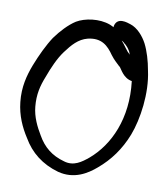

<svg xmlns="http://www.w3.org/2000/svg" viewBox="-78 -753 712 816"><g transform="rotate(10 277.5 -345.0)"><path d="M413 -592H414C421 -585 427 -579 435 -565C437 -562 437 -558 440 -552C432 -559 425 -567 418 -577C411 -587 404 -596 396 -605C401 -603 407 -598 413 -592ZM335 -663C287 -681 225 -671 190 -650C160 -631 129 -597 108 -568V-567H107C82 -529 60 -482 42 -436C24 -389 10 -337 17 -273C23 -216 45 -168 71 -128C105 -69 156 -29 226 -9C298 10 353 -25 390 -57C440 -99 479 -152 505 -219C532 -289 549 -405 528 -499C521 -539 509 -580 493 -611C478 -639 452 -670 420 -680C407 -684 361 -702 352 -660V-655C347 -658 341 -660 335 -663ZM104 -396C120 -440 139 -483 162 -514C188 -549 213 -578 252 -588C311 -602 340 -573 365 -537C380 -517 392 -508 405 -495H406C415 -486 430 -449 468 -443C487 -284 430 -162 348 -92C319 -68 287 -44 244 -57C189 -72 153 -102 127 -148C107 -181 87 -221 83 -265C78 -317 88 -356 104 -396Z"/></g></svg>

Font: Stray Cat
Style: ExBd
Weight: 800
Version: Version 1.0